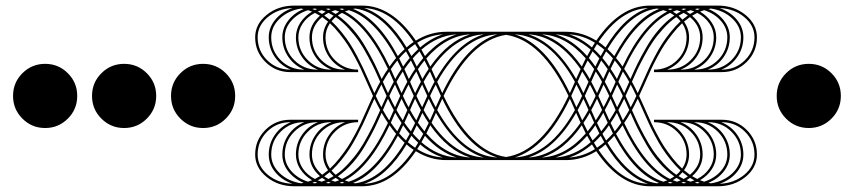

<svg xmlns="http://www.w3.org/2000/svg" viewBox="-20 -567 3024 680"><path d="M220.3 -307.7Q253.5 -274.5 253.5 -227.3Q253.5 -180.1 220.3 -146.9Q187.1 -113.6 139.9 -113.6Q92.7 -113.6 59.4 -146.9Q26.2 -180.1 26.2 -227.3Q26.2 -274.5 59.4 -307.7Q92.7 -340.9 139.9 -340.9Q187.1 -340.9 220.3 -307.7Z M500 -307.7Q533.2 -274.5 533.2 -227.3Q533.2 -180.1 500 -146.9Q466.8 -113.6 419.6 -113.6Q372.4 -113.6 339.2 -146.9Q305.9 -180.1 305.9 -227.3Q305.9 -274.5 339.2 -307.7Q372.4 -340.9 419.6 -340.9Q466.8 -340.9 500 -307.7Z M779.7 -307.7Q812.9 -274.5 812.9 -227.3Q812.9 -180.1 779.7 -146.9Q746.5 -113.6 699.3 -113.6Q652.1 -113.6 618.9 -146.9Q585.7 -180.1 585.7 -227.3Q585.7 -274.5 618.9 -307.7Q652.1 -340.9 699.3 -340.9Q746.5 -340.9 779.7 -307.7Z M1200.2 -320.4H1202.4Q1167.4 -333.9 1145.8 -365.2Q1124.1 -396.4 1124.1 -434.9Q1124.1 -465 1142 -490.4Q1126.3 -503.1 1121.1 -506.6Q1084.8 -476 1084.8 -434.9Q1084.8 -387.2 1118.4 -353.8Q1152.1 -320.4 1200.2 -320.4ZM1152.1 -320.4H1154.3Q1119.3 -333.9 1097.7 -365.2Q1076 -396.4 1076 -434.9Q1076 -479 1113.2 -511.4Q1103.6 -517 1095.3 -521.4Q1068.2 -507.4 1052.4 -484.5Q1036.7 -461.5 1036.7 -434.9Q1036.7 -387.2 1070.4 -353.8Q1104 -320.4 1152.1 -320.4ZM1104 -320.4H1106.2Q1071.2 -333.9 1049.6 -365.2Q1028 -396.4 1028 -434.9Q1028 -462.4 1043.3 -486.2Q1058.6 -510.1 1085.2 -525.8Q1083 -526.7 1080.6 -527.5Q1078.2 -528.4 1075.4 -529.5Q1072.6 -530.6 1070.8 -531Q1034.1 -519.2 1011.4 -493.2Q988.6 -467.2 988.6 -434.9Q988.6 -387.2 1022.3 -353.8Q1055.9 -320.4 1104 -320.4ZM1055.9 -320.4H1058.1Q1023.2 -333.9 1001.5 -365.2Q979.9 -396.4 979.9 -434.9Q979.9 -467.2 1000.7 -494.1Q1021.4 -521 1055.5 -535Q1053.8 -535 1050.7 -535.8Q1047.6 -536.7 1046.3 -536.7Q1000.9 -529.7 970.7 -501.1Q940.6 -472.5 940.6 -434.9Q940.6 -387.2 974.2 -353.8Q1007.9 -320.4 1055.9 -320.4ZM1007.9 -320.4H1010.1Q975.1 -333.9 953.5 -365.2Q931.8 -396.4 931.8 -434.9Q931.8 -469.4 955 -497.4Q978.1 -525.3 1016.2 -538.5Q964.2 -536.3 928.3 -506.3Q892.5 -476.4 892.5 -434.9Q892.5 -387.2 926.1 -353.8Q959.8 -320.4 1007.9 -320.4ZM1528.4 -277.1 1535.4 -261.4 1546.3 -237.3Q1629.4 -410.4 1741.3 -445.4Q1618 -437.9 1528.4 -277.1ZM1503.1 -227.3Q1513.5 -204.5 1523.2 -187.1L1527.5 -196.7L1541.5 -227.3L1527.5 -257.9L1523.2 -267.5Q1513.5 -250 1503.1 -227.3ZM1420 -55.5Q1352.7 56.4 1269.7 83.9Q1366.3 80 1444.9 -36.3Q1432.7 -44.1 1420 -55.5ZM1437.1 -86.1 1424.4 -63.4Q1433.1 -55.9 1450.2 -43.7L1461.1 -61.6Q1447.1 -74.7 1437.1 -86.1ZM1455.9 -123.3 1441.9 -94.4Q1451 -83.5 1465.9 -69.5L1479 -93.1Q1467.7 -106.2 1455.9 -123.3ZM1476 -167.4 1460.2 -132.4Q1472.9 -114.5 1483.4 -101.8L1498.3 -131.6Q1486.9 -147.7 1476 -167.4ZM1480.3 -177.4Q1490.4 -159.1 1502.6 -140.7L1518.8 -177Q1510.9 -191 1498.3 -217.2L1487.3 -193.2ZM1143.4 66.9Q1151.7 62.5 1161.3 56.8Q1154.7 51.1 1147.7 42.8Q1141.6 48.1 1128.5 57.7Q1136.4 63.4 1143.4 66.9ZM1167 76.5 1181.4 71.2Q1172.6 66 1168.7 62.9Q1160.8 68.2 1153.4 71.7Q1160.8 74.7 1167 76.5ZM1190.6 82.2Q1192.3 82.2 1195.4 81.5Q1198.4 80.9 1199.7 80.4Q1198.9 80 1196 78.9Q1193.2 77.8 1191.4 76.9L1182.3 80.9Q1187.5 81.7 1190.6 82.2ZM1103.6 80.4Q1102.7 80 1099.9 78.9Q1097 77.8 1095.3 76.9L1086.1 80.9Q1091.3 81.7 1094.4 82.2Q1095.7 82.2 1098.8 81.5Q1101.8 80.9 1103.6 80.4ZM1118.9 76.5 1133.3 71.2Q1124.6 66 1120.6 62.9Q1112.8 68.2 1105.3 71.7Q1112.8 74.7 1118.9 76.5ZM1326.5 -177Q1318.6 -191 1305.9 -217.2L1295 -193.2Q1292.8 -188.4 1282.6 -165.2Q1272.3 -142 1265.5 -127.4Q1258.7 -112.8 1245.2 -87Q1231.6 -61.2 1219.4 -42.2Q1207.2 -23.2 1189.7 -1.3Q1172.2 20.5 1154.3 37.2Q1162.2 46.8 1169.1 52Q1192.3 36.3 1214.4 12Q1236.5 -12.2 1251.3 -33.9Q1266.2 -55.5 1282.8 -86.5Q1299.4 -117.6 1307 -134Q1314.7 -150.3 1326.5 -177ZM1349.2 -227.3 1335.2 -257.9 1330.9 -267.5Q1321.2 -250 1310.8 -227.3Q1321.2 -204.5 1330.9 -187.1L1335.2 -196.7ZM1374.6 -277.5 1358.4 -313.8Q1346.2 -295.5 1336.1 -277.1L1343.1 -261.4L1354 -237.3Q1366.7 -263.5 1374.6 -277.5ZM1402.1 -323 1387.2 -352.7Q1376.7 -340 1364.1 -322.1L1379.8 -287.2Q1390.7 -306.8 1402.1 -323ZM1407.8 -331.3Q1419.6 -348.3 1430.9 -361.5L1417.8 -385.1Q1403 -371.1 1393.8 -360.1ZM1437.1 -368.4Q1447.1 -379.8 1461.1 -392.9L1450.2 -410.8Q1433.1 -398.6 1424.4 -391.2ZM1468.1 -399Q1507 -432.3 1549 -445.4Q1500.4 -442.3 1457.6 -415.6ZM1142.5 82.2Q1144.2 82.2 1147.3 81.5Q1150.3 80.9 1151.7 80.4Q1150.8 80 1147.9 78.9Q1145.1 77.8 1143.4 76.9L1134.2 80.9Q1139.4 81.7 1142.5 82.2ZM1354 -131.6Q1342.7 -147.7 1331.7 -167.4Q1317.7 -135.5 1306.4 -112.3Q1295 -89.2 1274.9 -54.2Q1254.8 -19.2 1229.7 9.4Q1204.5 38 1176.6 57.7Q1184.4 63.4 1191.4 66.9Q1280.6 24 1354 -131.6ZM1374.6 -177Q1366.7 -191 1354 -217.2L1343.1 -193.2L1336.1 -177.4Q1346.2 -159.1 1358.4 -140.7ZM1397.3 -227.3 1383.3 -257.9 1378.9 -267.5Q1369.3 -250 1358.8 -227.3Q1369.3 -204.5 1378.9 -187.1L1383.3 -196.7ZM1422.6 -277.5 1406.5 -313.8Q1394.2 -295.5 1384.2 -277.1L1391.2 -261.4L1402.1 -237.3Q1414.8 -263.5 1422.6 -277.5ZM1427.9 -287.2Q1438.8 -306.8 1450.2 -323L1435.3 -352.7Q1424.8 -340 1412.2 -322.1ZM1455.9 -331.3Q1467.7 -348.3 1479 -361.5L1465.9 -385.1Q1451 -371.1 1441.9 -360.1ZM1485.1 -368.4Q1536.3 -426.1 1597 -445.4Q1529.7 -441 1472.5 -391.2ZM1508.3 -322.1 1524 -287.2Q1597.9 -415.6 1693.2 -445.4Q1589.6 -439.2 1508.3 -322.1ZM1480.3 -277.1 1487.3 -261.4 1498.3 -237.3Q1510.9 -263.5 1518.8 -277.5L1502.6 -313.8Q1490.4 -295.5 1480.3 -277.1ZM1455 -227.3Q1465.5 -204.5 1475.1 -187.1L1479.5 -196.7L1493.4 -227.3L1479.5 -257.9L1475.1 -267.5Q1465.5 -250 1455 -227.3ZM1389 -86.1Q1317.7 47.2 1230.3 80.9Q1235.6 81.7 1238.6 82.2Q1335.2 68.2 1413 -61.6Q1399 -74.7 1389 -86.1ZM1407.8 -123.3 1393.8 -94.4Q1403 -83.5 1417.8 -69.5L1430.9 -93.1Q1419.6 -106.2 1407.8 -123.3ZM1427.9 -167.4 1412.2 -132.4Q1424.8 -114.5 1435.3 -101.8L1450.2 -131.6Q1438.8 -147.7 1427.9 -167.4ZM1432.3 -177.4Q1442.3 -159.1 1454.5 -140.7L1470.7 -177Q1462.8 -191 1450.2 -217.2L1439.2 -193.2ZM1382.9 -93.1Q1371.5 -106.2 1359.7 -123.3Q1288.5 26.2 1201.5 71.7Q1208.9 74.7 1215 76.5Q1307.3 48.1 1382.9 -93.1ZM1402.1 -131.6Q1390.7 -147.7 1379.8 -167.4L1364.1 -132.4Q1376.7 -114.5 1387.2 -101.8ZM1422.6 -177Q1414.8 -191 1402.1 -217.2L1391.2 -193.2L1384.2 -177.4Q1394.2 -159.1 1406.5 -140.7ZM1445.4 -227.3 1431.4 -257.9 1427 -267.5Q1417.4 -250 1406.9 -227.3Q1417.4 -204.5 1427 -187.1L1431.4 -196.7ZM1450.2 -237.3Q1462.8 -263.5 1470.7 -277.5L1454.5 -313.8Q1442.3 -295.5 1432.3 -277.1L1439.2 -261.4ZM1476 -287.2Q1486.9 -306.8 1498.3 -323L1483.4 -352.7Q1472.9 -340 1460.2 -322.1ZM1503.9 -331.3Q1567.3 -421.3 1645.1 -445.4Q1559.9 -440.1 1489.9 -360.1ZM1741.3 -9.2Q1629.4 -44.1 1546.3 -217.2L1535.4 -193.2L1528.4 -177.4Q1618 -16.6 1741.3 -9.2ZM1269.7 -538.5Q1352.7 -510.9 1420 -399Q1432.7 -410.4 1444.9 -418.3Q1366.3 -534.5 1269.7 -538.5ZM1169.1 -506.6Q1162.2 -501.3 1154.3 -491.7Q1172.2 -475.1 1189.7 -453.2Q1207.2 -431.4 1219.4 -412.4Q1231.6 -393.4 1245.2 -367.6Q1258.7 -341.8 1265.5 -327.1Q1272.3 -312.5 1282.6 -289.3Q1292.8 -266.2 1295 -261.4L1305.9 -237.3Q1318.6 -263.5 1326.5 -277.5Q1314.7 -304.2 1307 -320.6Q1299.4 -337 1282.8 -368Q1266.2 -399 1251.3 -420.7Q1236.5 -442.3 1214.4 -466.6Q1192.3 -490.8 1169.1 -506.6ZM1191.4 -521.4Q1184.4 -517.9 1176.6 -512.2Q1204.5 -492.6 1229.7 -463.9Q1254.8 -435.3 1274.9 -400.3Q1295 -365.4 1306.4 -342.2Q1317.7 -319.1 1331.7 -287.2Q1342.7 -306.8 1354 -323Q1280.6 -478.6 1191.4 -521.4ZM1215 -531Q1208.9 -529.3 1201.5 -526.2Q1288.5 -480.8 1359.7 -331.3Q1371.5 -348.3 1382.9 -361.5Q1307.3 -502.6 1215 -531ZM1230.3 -535.4Q1317.7 -501.7 1389 -368.4Q1399 -379.8 1413 -392.9Q1335.2 -522.7 1238.6 -536.7Q1235.6 -536.3 1230.3 -535.4ZM1693.2 -9.2Q1597.9 -38.9 1524 -167.4L1508.3 -132.4Q1589.6 -15.3 1693.2 -9.2ZM1143.4 -521.4Q1136.4 -517.9 1128.5 -512.2Q1141.6 -502.6 1147.7 -497.4Q1154.7 -505.7 1161.3 -511.4Q1151.7 -517 1143.4 -521.4ZM1167 -531Q1160.8 -529.3 1153.4 -526.2Q1160.8 -522.7 1168.7 -517.5Q1172.6 -520.5 1181.4 -525.8Q1179.2 -526.7 1176.8 -527.5Q1174.4 -528.4 1171.5 -529.5Q1168.7 -530.6 1167 -531ZM1190.6 -536.7Q1187.5 -536.3 1182.3 -535.4L1191.4 -531.5Q1192.7 -531.9 1194.1 -532.6Q1195.4 -533.2 1196.9 -533.9Q1198.4 -534.5 1199.7 -535Q1198 -535 1194.9 -535.8Q1191.9 -536.7 1190.6 -536.7ZM1549 -9.2Q1507 -22.3 1468.1 -55.5L1457.6 -38.9Q1500.4 -12.2 1549 -9.2ZM1118.9 -531Q1112.8 -529.3 1105.3 -526.2Q1112.8 -522.7 1120.6 -517.5Q1124.6 -520.5 1133.3 -525.8Q1131.1 -526.7 1128.7 -527.5Q1126.3 -528.4 1123.5 -529.5Q1120.6 -530.6 1118.9 -531ZM1103.6 -535Q1102.3 -535 1099.2 -535.8Q1096.2 -536.7 1094.4 -536.7Q1091.3 -536.3 1086.1 -535.4L1095.3 -531.5Q1096.6 -531.9 1097.9 -532.6Q1099.2 -533.2 1100.7 -533.9Q1102.3 -534.5 1103.6 -535ZM1597 -9.2Q1536.3 -28.4 1485.1 -86.1L1472.5 -63.4Q1529.7 -13.5 1597 -9.2ZM1142.5 -536.7Q1139.4 -536.3 1134.2 -535.4L1143.4 -531.5Q1144.7 -531.9 1146 -532.6Q1147.3 -533.2 1148.8 -533.9Q1150.3 -534.5 1151.7 -535Q1150.3 -535 1147.3 -535.8Q1144.2 -536.7 1142.5 -536.7ZM1645.1 -9.2Q1567.3 -33.2 1503.9 -123.3L1489.9 -94.4Q1559.9 -14.4 1645.1 -9.2ZM1202.4 -134.2H1200.2Q1152.1 -134.2 1118.4 -100.7Q1084.8 -67.3 1084.8 -19.7Q1084.8 21.4 1121.1 52Q1126.3 48.5 1142 35.8Q1124.1 10.5 1124.1 -19.7Q1124.1 -58.1 1145.8 -89.4Q1167.4 -120.6 1202.4 -134.2ZM1154.3 -134.2H1152.1Q1104 -134.2 1070.4 -100.7Q1036.7 -67.3 1036.7 -19.7Q1036.7 7 1052.4 29.9Q1068.2 52.9 1095.3 66.9Q1103.6 62.5 1113.2 56.8Q1076 24.5 1076 -19.7Q1076 -58.1 1097.7 -89.4Q1119.3 -120.6 1154.3 -134.2ZM1106.2 -134.2H1104Q1055.9 -134.2 1022.3 -100.7Q988.6 -67.3 988.6 -19.7Q988.6 12.7 1011.4 38.7Q1034.1 64.7 1070.8 76.5L1085.2 71.2Q1058.6 55.5 1043.3 31.7Q1028 7.9 1028 -19.7Q1028 -58.1 1049.6 -89.4Q1071.2 -120.6 1106.2 -134.2ZM1058.1 -134.2H1055.9Q1007.9 -134.2 974.2 -100.7Q940.6 -67.3 940.6 -19.7Q940.6 17.9 970.7 46.5Q1000.9 75.2 1046.3 82.2Q1047.6 82.2 1050.7 81.5Q1053.8 80.9 1055.5 80.4Q1021.4 66.4 1000.7 39.6Q979.9 12.7 979.9 -19.7Q979.9 -58.1 1001.5 -89.4Q1023.2 -120.6 1058.1 -134.2ZM1010.1 -134.2H1007.9Q959.8 -134.2 926.1 -100.7Q892.5 -67.3 892.5 -19.7Q892.5 21.9 928.3 51.8Q964.2 81.7 1016.2 83.9Q978.1 70.8 955 42.8Q931.8 14.9 931.8 -19.7Q931.8 -58.1 953.5 -89.4Q975.1 -120.6 1010.1 -134.2ZM2344.4 -320.4Q2392.5 -320.4 2426.1 -353.8Q2459.8 -387.2 2459.8 -434.9Q2459.8 -476 2423.5 -506.6Q2418.3 -503.1 2402.5 -490.4Q2420.5 -465 2420.5 -434.9Q2420.5 -396.4 2398.8 -365.2Q2377.2 -333.9 2342.2 -320.4ZM2392.5 -320.4Q2440.6 -320.4 2474.2 -353.8Q2507.9 -387.2 2507.9 -434.9Q2507.9 -461.5 2492.1 -484.5Q2476.4 -507.4 2449.3 -521.4Q2441 -517 2431.4 -511.4Q2468.5 -479 2468.5 -434.9Q2468.5 -396.4 2446.9 -365.2Q2425.3 -333.9 2390.3 -320.4ZM2440.6 -320.4Q2488.6 -320.4 2522.3 -353.8Q2555.9 -387.2 2555.9 -434.9Q2555.9 -467.2 2533.2 -493.2Q2510.5 -519.2 2473.8 -531L2459.4 -525.8Q2486 -510.1 2501.3 -486.2Q2516.6 -462.4 2516.6 -434.9Q2516.6 -396.4 2495 -365.2Q2473.3 -333.9 2438.4 -320.4ZM2488.6 -320.4Q2536.7 -320.4 2570.4 -353.8Q2604 -387.2 2604 -434.9Q2604 -472.5 2573.9 -501.1Q2543.7 -529.7 2498.3 -536.7Q2496.5 -536.7 2493.4 -535.8Q2490.4 -535 2489.1 -535Q2523.2 -521 2543.9 -494.1Q2564.7 -467.2 2564.7 -434.9Q2564.7 -396.4 2543.1 -365.2Q2521.4 -333.9 2486.5 -320.4ZM2536.7 -320.4Q2584.8 -320.4 2618.4 -353.8Q2652.1 -387.2 2652.1 -434.9Q2652.1 -476.4 2616.3 -506.3Q2580.4 -536.3 2528.4 -538.5Q2566.4 -525.3 2589.6 -497.4Q2612.8 -469.4 2612.8 -434.9Q2612.8 -396.4 2591.1 -365.2Q2569.5 -333.9 2534.5 -320.4ZM2016.2 -277.1Q1926.6 -437.9 1803.3 -445.4Q1915.2 -410.4 1998.3 -237.3L2009.2 -261.4ZM2041.5 -227.3Q2031 -250 2021.4 -267.5L2017 -257.9L2003.1 -227.3L2017 -196.7L2021.4 -187.1Q2031 -204.5 2041.5 -227.3ZM2124.6 -55.5Q2111.9 -44.1 2099.7 -36.3Q2178.3 80 2274.9 83.9Q2191.9 56.4 2124.6 -55.5ZM2107.5 -86.1Q2097.5 -74.7 2083.5 -61.6L2094.4 -43.7Q2111.5 -55.9 2120.2 -63.4ZM2088.7 -123.3Q2076.9 -106.2 2065.6 -93.1L2078.7 -69.5Q2093.5 -83.5 2102.7 -94.4ZM2068.6 -167.4Q2057.7 -147.7 2046.3 -131.6L2061.2 -101.8Q2071.7 -114.5 2084.4 -132.4ZM2064.2 -177.4 2057.3 -193.2 2046.3 -217.2Q2033.7 -191 2025.8 -177L2042 -140.7Q2054.2 -159.1 2064.2 -177.4ZM2401.2 66.9Q2408.2 63.4 2416.1 57.7Q2403 48.1 2396.9 42.8Q2389.9 51.1 2383.3 56.8Q2392.9 62.5 2401.2 66.9ZM2377.6 76.5Q2383.7 74.7 2391.2 71.7Q2383.7 68.2 2375.9 62.9Q2371.9 66 2363.2 71.2ZM2354 82.2Q2357.1 81.7 2362.3 80.9L2353.1 76.9Q2351.8 77.8 2348.8 78.9Q2345.7 80 2344.8 80.4Q2346.2 80.9 2349.2 81.5Q2352.3 82.2 2354 82.2ZM2441 80.4Q2442.3 80.9 2445.4 81.5Q2448.4 82.2 2450.2 82.2Q2453.2 81.7 2458.5 80.9L2449.3 76.9Q2448 77.8 2444.9 78.9Q2441.9 80 2441 80.4ZM2425.7 76.5Q2431.8 74.7 2439.2 71.7Q2431.8 68.2 2424 62.9Q2420 66 2411.3 71.2ZM2218.1 -177Q2229.9 -150.3 2237.5 -134Q2245.2 -117.6 2261.8 -86.5Q2278.4 -55.5 2293.3 -33.9Q2308.1 -12.2 2330.2 12Q2352.3 36.3 2375.4 52Q2382.4 46.8 2390.3 37.2Q2372.4 20.5 2354.9 -1.3Q2337.4 -23.2 2325.2 -42.2Q2312.9 -61.2 2299.4 -87Q2285.8 -112.8 2279.1 -127.4Q2272.3 -142 2262 -165.2Q2251.7 -188.4 2249.6 -193.2L2238.6 -217.2Q2226 -191 2218.1 -177ZM2195.4 -227.3 2209.4 -196.7 2213.7 -187.1Q2223.3 -204.5 2233.8 -227.3Q2223.3 -250 2213.7 -267.5L2209.4 -257.9ZM2170 -277.5Q2177.9 -263.5 2190.6 -237.3L2201.5 -261.4L2208.5 -277.1Q2198.4 -295.5 2186.2 -313.8ZM2142.5 -323Q2153.8 -306.8 2164.8 -287.2L2180.5 -322.1Q2167.8 -340 2157.3 -352.7ZM2136.8 -331.3 2150.8 -360.1Q2141.6 -371.1 2126.7 -385.1L2113.6 -361.5Q2125 -348.3 2136.8 -331.3ZM2107.5 -368.4 2120.2 -391.2Q2111.5 -398.6 2094.4 -410.8L2083.5 -392.9Q2097.5 -379.8 2107.5 -368.4ZM2076.5 -399 2087 -415.6Q2044.1 -442.3 1995.6 -445.4Q2037.6 -432.3 2076.5 -399ZM2402.1 82.2Q2405.2 81.7 2410.4 80.9L2401.2 76.9Q2399.9 77.8 2396.9 78.9Q2393.8 80 2392.9 80.4Q2394.2 80.9 2397.3 81.5Q2400.3 82.2 2402.1 82.2ZM2190.6 -131.6Q2264 24 2353.1 66.9Q2360.1 63.4 2368 57.7Q2340 38 2314.9 9.4Q2289.8 -19.2 2269.7 -54.2Q2249.6 -89.2 2238.2 -112.3Q2226.8 -135.5 2212.8 -167.4Q2201.9 -147.7 2190.6 -131.6ZM2170 -177 2186.2 -140.7Q2198.4 -159.1 2208.5 -177.4L2201.5 -193.2L2190.6 -217.2Q2177.9 -191 2170 -177ZM2147.3 -227.3 2161.3 -196.7 2165.6 -187.1Q2175.3 -204.5 2185.8 -227.3Q2175.3 -250 2165.6 -267.5L2161.3 -257.9ZM2121.9 -277.5Q2129.8 -263.5 2142.5 -237.3L2153.4 -261.4L2160.4 -277.1Q2150.3 -295.5 2138.1 -313.8ZM2116.7 -287.2 2132.4 -322.1Q2119.8 -340 2109.3 -352.7L2094.4 -323Q2105.8 -306.8 2116.7 -287.2ZM2088.7 -331.3 2102.7 -360.1Q2093.5 -371.1 2078.7 -385.1L2065.6 -361.5Q2076.9 -348.3 2088.7 -331.3ZM2059.4 -368.4 2072.1 -391.2Q2014.9 -441 1947.6 -445.4Q2008.3 -426.1 2059.4 -368.4ZM2036.3 -322.1Q1955 -439.2 1851.4 -445.4Q1946.7 -415.6 2020.5 -287.2ZM2064.2 -277.1Q2054.2 -295.5 2042 -313.8L2025.8 -277.5Q2033.7 -263.5 2046.3 -237.3L2057.3 -261.4ZM2089.6 -227.3Q2079.1 -250 2069.5 -267.5L2065.1 -257.9L2051.1 -227.3L2065.1 -196.7L2069.5 -187.1Q2079.1 -204.5 2089.6 -227.3ZM2155.6 -86.1Q2145.5 -74.7 2131.6 -61.6Q2209.4 68.2 2305.9 82.2Q2309 81.7 2314.2 80.9Q2226.8 47.2 2155.6 -86.1ZM2136.8 -123.3Q2125 -106.2 2113.6 -93.1L2126.7 -69.5Q2141.6 -83.5 2150.8 -94.4ZM2116.7 -167.4Q2105.8 -147.7 2094.4 -131.6L2109.3 -101.8Q2119.8 -114.5 2132.4 -132.4ZM2112.3 -177.4 2105.3 -193.2 2094.4 -217.2Q2081.7 -191 2073.9 -177L2090 -140.7Q2102.3 -159.1 2112.3 -177.4ZM2161.7 -93.1Q2237.3 48.1 2329.5 76.5Q2335.7 74.7 2343.1 71.7Q2256.1 26.2 2184.9 -123.3Q2173.1 -106.2 2161.7 -93.1ZM2142.5 -131.6 2157.3 -101.8Q2167.8 -114.5 2180.5 -132.4L2164.8 -167.4Q2153.8 -147.7 2142.5 -131.6ZM2121.9 -177 2138.1 -140.7Q2150.3 -159.1 2160.4 -177.4L2153.4 -193.2L2142.5 -217.2Q2129.8 -191 2121.9 -177ZM2099.2 -227.3 2113.2 -196.7 2117.6 -187.1Q2127.2 -204.5 2137.7 -227.3Q2127.2 -250 2117.6 -267.5L2113.2 -257.9ZM2094.4 -237.3 2105.3 -261.4 2112.3 -277.1Q2102.3 -295.5 2090 -313.8L2073.9 -277.5Q2081.7 -263.5 2094.4 -237.3ZM2068.6 -287.2 2084.4 -322.1Q2071.7 -340 2061.2 -352.7L2046.3 -323Q2057.7 -306.8 2068.6 -287.2ZM2040.6 -331.3 2054.6 -360.1Q1984.7 -440.1 1899.5 -445.4Q1977.3 -421.3 2040.6 -331.3ZM1803.3 -9.2Q1926.6 -16.6 2016.2 -177.4L2009.2 -193.2L1998.3 -217.2Q1915.2 -44.1 1803.3 -9.2ZM2274.9 -538.5Q2178.3 -534.5 2099.7 -418.3Q2111.9 -410.4 2124.6 -399Q2191.9 -510.9 2274.9 -538.5ZM2375.4 -506.6Q2352.3 -490.8 2330.2 -466.6Q2308.1 -442.3 2293.3 -420.7Q2278.4 -399 2261.8 -368Q2245.2 -337 2237.5 -320.6Q2229.9 -304.2 2218.1 -277.5Q2226 -263.5 2238.6 -237.3L2249.6 -261.4Q2251.7 -266.2 2262 -289.3Q2272.3 -312.5 2279.1 -327.1Q2285.8 -341.8 2299.4 -367.6Q2312.9 -393.4 2325.2 -412.4Q2337.4 -431.4 2354.9 -453.2Q2372.4 -475.1 2390.3 -491.7Q2382.4 -501.3 2375.4 -506.6ZM2353.1 -521.4Q2264 -478.6 2190.6 -323Q2201.9 -306.8 2212.8 -287.2Q2226.8 -319.1 2238.2 -342.2Q2249.6 -365.4 2269.7 -400.3Q2289.8 -435.3 2314.9 -463.9Q2340 -492.6 2368 -512.2Q2360.1 -517.9 2353.1 -521.4ZM2329.5 -531Q2237.3 -502.6 2161.7 -361.5Q2173.1 -348.3 2184.9 -331.3Q2256.1 -480.8 2343.1 -526.2Q2335.7 -529.3 2329.5 -531ZM2314.2 -535.4Q2309 -536.3 2305.9 -536.7Q2209.4 -522.7 2131.6 -392.9Q2145.5 -379.8 2155.6 -368.4Q2226.8 -501.7 2314.2 -535.4ZM1851.4 -9.2Q1955 -15.3 2036.3 -132.4L2020.5 -167.4Q1946.7 -38.9 1851.4 -9.2ZM2401.2 -521.4Q2392.9 -517 2383.3 -511.4Q2389.9 -505.7 2396.9 -497.4Q2403 -502.6 2416.1 -512.2Q2408.2 -517.9 2401.2 -521.4ZM2377.6 -531 2363.2 -525.8Q2371.9 -520.5 2375.9 -517.5Q2383.7 -522.7 2391.2 -526.2Q2383.7 -529.3 2377.6 -531ZM2354 -536.7Q2352.3 -536.7 2349.2 -535.8Q2346.2 -535 2344.8 -535Q2345.7 -534.5 2348.8 -533.4Q2351.8 -532.3 2353.1 -531.5L2362.3 -535.4Q2357.1 -536.3 2354 -536.7ZM1995.6 -9.2Q2044.1 -12.2 2087 -38.9L2076.5 -55.5Q2037.6 -22.3 1995.6 -9.2ZM2425.7 -531 2411.3 -525.8Q2420 -520.5 2424 -517.5Q2431.8 -522.7 2439.2 -526.2Q2431.8 -529.3 2425.7 -531ZM2441 -535Q2441.9 -534.5 2444.9 -533.4Q2448 -532.3 2449.3 -531.5L2458.5 -535.4Q2453.2 -536.3 2450.2 -536.7Q2448.4 -536.7 2445.4 -535.8Q2442.3 -535 2441 -535ZM1947.6 -9.2Q2014.9 -13.5 2072.1 -63.4L2059.4 -86.1Q2008.3 -28.4 1947.6 -9.2ZM2402.1 -536.7Q2400.3 -536.7 2397.3 -535.8Q2394.2 -535 2392.9 -535Q2393.8 -534.5 2396.9 -533.4Q2399.9 -532.3 2401.2 -531.5L2410.4 -535.4Q2405.2 -536.3 2402.1 -536.7ZM1899.5 -9.2Q1984.7 -14.4 2054.6 -94.4L2040.6 -123.3Q1977.3 -33.2 1899.5 -9.2ZM2342.2 -134.2Q2377.2 -120.6 2398.8 -89.4Q2420.5 -58.1 2420.5 -19.7Q2420.5 10.5 2402.5 35.8Q2418.3 48.5 2423.5 52Q2459.8 21.4 2459.8 -19.7Q2459.8 -67.3 2426.1 -100.7Q2392.5 -134.2 2344.4 -134.2ZM2390.3 -134.2Q2425.3 -120.6 2446.9 -89.4Q2468.5 -58.1 2468.5 -19.7Q2468.5 24.5 2431.4 56.8Q2441 62.5 2449.3 66.9Q2476.4 52.9 2492.1 29.9Q2507.9 7 2507.9 -19.7Q2507.9 -67.3 2474.2 -100.7Q2440.6 -134.2 2392.5 -134.2ZM2438.4 -134.2Q2473.3 -120.6 2495 -89.4Q2516.6 -58.1 2516.6 -19.7Q2516.6 7.9 2501.3 31.7Q2486 55.5 2459.4 71.2L2473.8 76.5Q2510.5 64.7 2533.2 38.7Q2555.9 12.7 2555.9 -19.7Q2555.9 -67.3 2522.3 -100.7Q2488.6 -134.2 2440.6 -134.2ZM2486.5 -134.2Q2521.4 -120.6 2543.1 -89.4Q2564.7 -58.1 2564.7 -19.7Q2564.7 12.7 2543.9 39.6Q2523.2 66.4 2489.1 80.4Q2490.4 80.9 2493.4 81.5Q2496.5 82.2 2498.3 82.2Q2543.7 75.2 2573.9 46.5Q2604 17.9 2604 -19.7Q2604 -67.3 2570.4 -100.7Q2536.7 -134.2 2488.6 -134.2ZM2534.5 -134.2Q2569.5 -120.6 2591.1 -89.4Q2612.8 -58.1 2612.8 -19.7Q2612.8 14.9 2589.6 42.8Q2566.4 70.8 2528.4 83.9Q2580.4 81.7 2616.3 51.8Q2652.1 21.9 2652.1 -19.7Q2652.1 -67.3 2618.4 -100.7Q2584.8 -134.2 2536.7 -134.2ZM1560.3 0Q1503.5 0 1452.8 -31.5Q1368.4 92.7 1262.7 92.7H1022.3Q965 92.7 924.4 59.7Q883.7 26.7 883.7 -19.7Q883.7 -70.8 920 -106.9Q956.3 -142.9 1007.9 -142.9H1248.3V-134.2Q1200.2 -134.2 1166.5 -100.7Q1132.9 -67.3 1132.9 -19.7Q1132.9 7 1148.6 30.2Q1166.1 14 1183.1 -7.6Q1200.2 -29.3 1211.8 -47Q1223.3 -64.7 1237.5 -91.3Q1251.7 -118 1257.4 -130.5Q1263.1 -142.9 1274.7 -168.7Q1286.3 -194.5 1287.2 -196.7L1301.1 -227.3L1287.2 -257.9Q1286.3 -260.1 1274.7 -285.8Q1263.1 -311.6 1257.4 -324.1Q1251.7 -336.5 1237.5 -363.2Q1223.3 -389.9 1211.8 -407.6Q1200.2 -425.3 1183.1 -446.9Q1166.1 -468.5 1148.6 -484.7Q1132.9 -461.5 1132.9 -434.9Q1132.9 -387.2 1166.5 -353.8Q1200.2 -320.4 1248.3 -320.4V-311.6H1007.9Q956.3 -311.6 920 -347.7Q883.7 -383.7 883.7 -434.9Q883.7 -481.2 924.4 -514.2Q965 -547.2 1022.3 -547.2H1262.7Q1368.4 -547.2 1452.8 -423.1Q1503.5 -454.5 1560.3 -454.5H1984.3Q2041.1 -454.5 2091.8 -423.1Q2176.1 -547.2 2281.9 -547.2H2522.3Q2579.5 -547.2 2620.2 -514.2Q2660.8 -481.2 2660.8 -434.9Q2660.8 -383.7 2624.6 -347.7Q2588.3 -311.6 2536.7 -311.6H2296.3V-320.4Q2344.4 -320.4 2378.1 -353.8Q2411.7 -387.2 2411.7 -434.9Q2411.7 -461.5 2396 -484.7Q2378.5 -468.5 2361.5 -446.9Q2344.4 -425.3 2332.8 -407.6Q2321.2 -389.9 2307 -363.2Q2292.8 -336.5 2287.2 -324.1Q2281.5 -311.6 2269.9 -285.8Q2258.3 -260.1 2257.4 -257.9L2243.4 -227.3L2257.4 -196.7Q2258.3 -194.5 2269.9 -168.7Q2281.5 -142.9 2287.2 -130.5Q2292.8 -118 2307 -91.3Q2321.2 -64.7 2332.8 -47Q2344.4 -29.3 2361.5 -7.6Q2378.5 14 2396 30.2Q2411.7 7 2411.7 -19.7Q2411.7 -67.3 2378.1 -100.7Q2344.4 -134.2 2296.3 -134.2V-142.9H2536.7Q2588.3 -142.9 2624.6 -106.9Q2660.8 -70.8 2660.8 -19.7Q2660.8 26.7 2620.2 59.7Q2579.5 92.7 2522.3 92.7H2281.9Q2176.1 92.7 2091.8 -31.5Q2041.1 0 1984.3 0ZM1772.3 -443.6Q1644.7 -424.4 1551.1 -227.3Q1644.7 -30.2 1772.3 -10.9Q1899.9 -30.2 1993.4 -227.3Q1899.9 -424.4 1772.3 -443.6Z M2924.8 -307.7Q2958 -274.5 2958 -227.3Q2958 -180.1 2924.8 -146.9Q2891.6 -113.6 2844.4 -113.6Q2797.2 -113.6 2764 -146.9Q2730.8 -180.1 2730.8 -227.3Q2730.8 -274.5 2764 -307.7Q2797.2 -340.9 2844.4 -340.9Q2891.6 -340.9 2924.8 -307.7Z"/></svg>

Font: FoglihtenBPS01
Style: Regular
Weight: 500
Version: Version 0.75